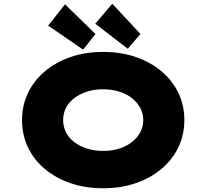

<svg xmlns="http://www.w3.org/2000/svg" viewBox="-20 -998 1104 1028"><path d="M533 10Q437 10 357 -17.5Q277 -45 219 -94Q161 -143 129.5 -209.5Q98 -276 98 -355Q98 -434 130 -500.5Q162 -567 220 -616Q278 -665 357.5 -692.5Q437 -720 532 -720Q628 -720 707.5 -692.5Q787 -665 845 -616Q903 -567 935 -500.5Q967 -434 967 -356Q967 -276 935 -209.5Q903 -143 845 -94Q787 -45 707.5 -17.5Q628 10 533 10ZM532 -190Q579 -190 618.5 -202.5Q658 -215 686.5 -237.5Q715 -260 731 -290Q747 -320 747 -355Q747 -390 731 -420Q715 -450 686.5 -472.5Q658 -495 618.5 -507.5Q579 -520 532 -520Q485 -520 446 -507.5Q407 -495 378 -473Q349 -451 333.5 -421Q318 -391 318 -355Q318 -320 333.5 -289.5Q349 -259 378 -237Q407 -215 446 -202.5Q485 -190 532 -190ZM664 -737 490 -871 581 -978 732 -816ZM425 -732 238 -861 328 -975 491 -816Z"/></svg>

Font: Lexend Peta Black
Style: Regular
Weight: 900
Version: Version 1.007